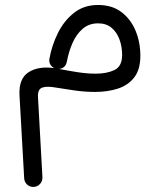

<svg xmlns="http://www.w3.org/2000/svg" viewBox="-20 -360 631 760"><path d="M368.2 -340.3Q423.8 -340.3 460.9 -312Q498 -283.7 516.8 -238Q535.6 -192.4 535.6 -139.2Q535.6 -85 511.5 -53.7Q487.3 -22.5 446.8 -9.3Q406.2 3.9 356 3.9Q316.9 3.9 277.1 -1.7Q237.3 -7.3 202.1 -13.2Q165.5 -20 147 -13.2Q128.4 -6.3 130.4 24.9L147.9 340.3Q148.9 356.9 138.2 368.4Q127.4 379.9 111.8 379.9Q97.2 379.9 86.9 370.1Q76.7 360.4 75.7 345.7L57.1 15.1Q54.2 -48.8 93 -74Q131.8 -99.1 194.8 -90.3Q184.6 -95.2 179 -105.2Q173.3 -115.2 175.8 -128.4Q185.1 -180.2 209 -228.8Q232.9 -277.3 272.5 -308.8Q312 -340.3 368.2 -340.3ZM214.4 -86.9Q250 -80.1 287.4 -74.2Q324.7 -68.4 359.4 -68.4Q402.8 -68.4 433.1 -82.8Q463.4 -97.2 463.4 -142.6Q463.4 -174.8 453.1 -203.4Q442.9 -231.9 421.9 -249.8Q400.9 -267.6 368.2 -267.6Q332.5 -267.6 307.6 -246.3Q282.7 -225.1 267.3 -190.4Q252 -155.8 244.6 -115.7Q238.8 -89.4 213.4 -86.9Q213.9 -86.9 214.4 -86.9Z"/></svg>

Font: Mikhak-FD Regular
Style: FD-Regular
Weight: 400
Designer: Amin Abedi
Version: Version 3.2